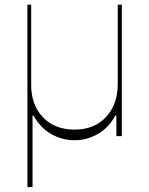

<svg xmlns="http://www.w3.org/2000/svg" viewBox="-20 -565 618 797"><path d="M93.8 211.6V-545.5H109.4V-214.5Q109 -130 158 -78.5Q207 -27 289.8 -27Q371.1 -27 419.7 -79Q468.4 -131 468.8 -214.5V-545.5H485.8V0H463.1V-85.2H458.8Q430.8 -33.7 385.1 -8.2Q339.5 17.4 289.8 17Q239 17.4 193.4 -8.2Q147.7 -33.7 119.3 -85.2H115.1V211.6Z"/></svg>

Font: Inter UI Thin
Style: Regular
Weight: 100
Designer: Rasmus Andersson
Foundry: rsms
Version: 3.2;8d6f07862